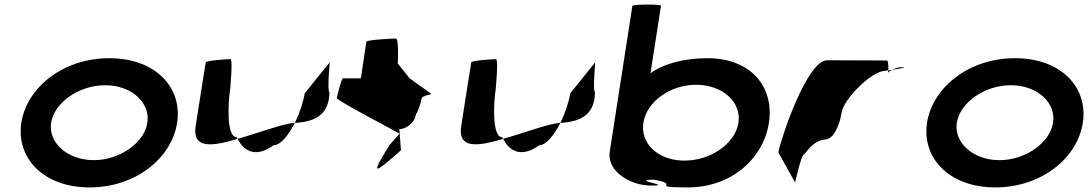

<svg xmlns="http://www.w3.org/2000/svg" viewBox="-20 -810 4749 838"><path d="M73 -274C50 -121 169 8 371 8C573 8 730 -121 753 -274C777 -428 659 -556 457 -556C255 -556 97 -428 73 -274ZM203 -274C217 -362 324 -438 439 -438C554 -438 637 -362 623 -274C610 -188 504 -111 389 -111C274 -111 190 -188 203 -274Z M834 -260C818 -158 907 -171 1017 -204C1016 -206 1014 -209 1013 -211C967 -211 976 -366 984 -416C985 -424 997 -552 986 -552C976 -552 879 -546 878 -538C878 -538 846 -340 834 -260ZM1017 -204C1050 -139 1108 -127 1174 -176C1205 -176 1240 -221 1267 -274C1212 -270 1110 -230 1017 -204ZM1267 -274H1275C1373 -282 1416 -322 1418 -408C1407 -408 1420 -546 1419 -538L1310 -403C1305 -370 1289 -319 1267 -274Z M1450 -382C1448 -371 1731 -226 1723 -226L1680 -177C1591 -34 1616 -54 1730 -154L1723 -246C1739 -246 1788 -261 1796 -314C1803 -314 1819 -371 1821 -382C1823 -392 1870 -400 1863 -400L1768 -468L1716 -533C1717 -540 1721 -642 1708 -642C1695 -642 1580 -636 1579 -628L1555 -468H1477C1470 -468 1452 -392 1450 -382Z M1993 -260C1977 -158 2066 -171 2176 -204C2175 -206 2173 -209 2172 -211C2126 -211 2135 -366 2143 -416C2144 -424 2156 -552 2145 -552C2135 -552 2038 -546 2037 -538C2037 -538 2005 -340 1993 -260ZM2176 -204C2209 -139 2267 -127 2333 -176C2364 -176 2399 -221 2426 -274C2371 -270 2269 -230 2176 -204ZM2426 -274H2434C2532 -282 2575 -322 2577 -408C2566 -408 2579 -546 2578 -538L2469 -403C2464 -370 2448 -319 2426 -274Z M2641 -146C2629 -66 2726 0 2823 0C2924 0 2729 -23 2831 -26C2960 -6 2803 8 2982 8C3172 8 3312 -118 3336 -274C3360 -430 3258 -556 3068 -556C2965 -556 2876 -532 2819 -490L2865 -785C2866 -792 2741 -792 2740 -784ZM2788 -274C2802 -366 2905 -440 3018 -440C3132 -440 3217 -366 3203 -274C3189 -184 3083 -109 2967 -109C2852 -109 2774 -184 2788 -274Z M3377 -145 3450 -14C3449 -6 3477 -135 3488 -135C3499 -142 3524 -194 3580 -201C3616 -201 3644 -258 3653 -318C3662 -378 3785 -501 3844 -501C3844 -501 3849 -502 3857 -503C3858 -520 3857 -546 3851 -546C3851 -546 3688 -547 3590 -547C3505 -547 3394 -225 3377 -145ZM3857 -503C3857 -498 3856 -494 3856 -491C3856 -494 3863 -500 3873 -505C3867 -504 3862 -504 3857 -503ZM3873 -505C3904 -510 3944 -517 3917 -517C3901 -517 3885 -511 3873 -505Z M4026 -274C4003 -121 4122 8 4324 8C4526 8 4683 -121 4706 -274C4730 -428 4612 -556 4410 -556C4208 -556 4050 -428 4026 -274ZM4156 -274C4170 -362 4277 -438 4392 -438C4507 -438 4590 -362 4576 -274C4563 -188 4457 -111 4342 -111C4227 -111 4143 -188 4156 -274Z"/></svg>

Font: Ampere
Style: SCExtIta
Weight: 400
Version: Version 1